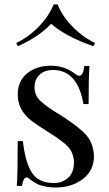

<svg xmlns="http://www.w3.org/2000/svg" viewBox="-20 -822 486 856"><path d="M221 -6Q258 -6 284 -29.5Q310 -53 310 -101Q307 -142 283.5 -167.5Q260 -193 197 -232Q142 -267 121 -283Q59 -331 59 -400Q59 -461 101 -495Q143 -529 207 -529Q269 -529 316 -492Q327 -484 333 -484Q351 -484 356 -528H379Q375 -484 375 -358H352Q326 -510 216 -510Q179 -510 156.5 -489Q134 -468 134 -433Q134 -398 157 -375Q183 -351 214 -331L262 -301Q337 -252 366.5 -217.5Q396 -183 399 -126Q399 -62 349.5 -24Q300 14 228 14Q185 14 149 0Q128 -11 108 -27Q104 -31 99 -31Q84 -31 78 7H55Q59 -44 59 -193H82Q93 -96 123 -51Q153 -6 221 -6ZM404 -630 396 -616Q273 -659 208 -716Q155 -659 60 -616L52 -630Q108 -657 153 -703.5Q198 -750 219 -802H237Q257 -751 302 -704.5Q347 -658 404 -630Z"/></svg>

Font: Playfair Display
Style: Regular
Weight: 400
Designer: Claus Eggers S?rensen
Foundry: Claus Eggers S?rensen
Version: Version 1.003